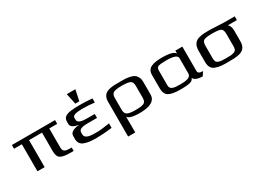

<svg xmlns="http://www.w3.org/2000/svg" viewBox="-20 -1558 3571 2615"><g transform="rotate(-30 1765.0 -251.0)"><path d="M579 -131V-425H704V-484H25V-425H148V0H261V-425H465V-137C465 -78 479 -39 508 -21C536 -2 590 7 669 7C677 7 705 6 714 6V-47H705C609 -47 579 -58 579 -131Z M928 -131V-162C928 -220 1010 -224 1083 -224H1214V-286H1104C1030 -286 948 -291 948 -350V-380C948 -415 998 -432 1098 -432H1118C1177 -432 1235 -428 1293 -420V-485C1230 -491 1165 -494 1099 -494C1039 -494 992 -492 959 -487C882 -477 834 -454 834 -385V-346C834 -298 893 -274 948 -267V-265C856 -254 810 -223 810 -174V-124C810 -63 842 -26 899 -10C959 8 999 10 1081 10C1145 10 1224 4 1318 -7V-78C1228 -63 1158 -56 1106 -56C1019 -56 928 -61 928 -131ZM1118 -540 1154 -710H1019L1055 -540Z M1565 -44C1568 -29 1585 -16 1617 -6C1648 5 1694 10 1755 10C1921 10 2005 -39 2005 -137V-336C2005 -365 1999 -390 1988 -411C1966 -452 1941 -471 1883 -483C1824 -495 1798 -494 1724 -494C1649 -494 1624 -495 1566 -483C1487 -466 1454 -417 1454 -336V208H1566V71C1566 50 1565 -23 1565 -44ZM1890 -149C1890 -108 1878 -82 1854 -71C1829 -60 1786 -54 1725 -54C1665 -54 1622 -60 1597 -73C1572 -86 1560 -111 1560 -149V-339C1560 -380 1572 -406 1597 -418C1621 -429 1664 -435 1726 -435C1788 -435 1830 -429 1854 -418C1878 -406 1890 -380 1890 -339Z M2706 -103V-484H2596V-432C2590 -481 2474 -494 2400 -494C2247 -494 2155 -468 2155 -357V-144C2155 -85 2173 -45 2209 -23C2245 -1 2306 10 2394 10C2449 10 2491 8 2519 3C2575 -7 2584 -16 2604 -51C2617 -16 2663 4 2743 7L2784 -54C2732 -56 2706 -65 2706 -103ZM2418 -52C2326 -52 2266 -62 2266 -127V-366C2266 -393 2276 -411 2297 -419C2317 -427 2361 -431 2428 -431C2538 -431 2594 -409 2594 -366V-127C2594 -61 2515 -52 2418 -52Z M3148 -494C3069 -494 3038 -495 2979 -481C2899 -462 2869 -405 2869 -321V-153C2869 -82 2888 -35 2947 -14C3010 10 3052 10 3148 10C3224 10 3259 10 3317 -3C3395 -21 3427 -72 3427 -153V-319C3427 -368 3414 -403 3388 -425H3530V-484H3372C3351 -484 3170 -494 3148 -494ZM3312 -140C3312 -100 3304 -74 3270 -62C3232 -48 3207 -49 3148 -49C3088 -49 3063 -48 3025 -62C2992 -74 2984 -100 2984 -140V-336C2984 -381 2995 -408 3018 -419C3040 -430 3084 -435 3148 -435C3212 -435 3255 -430 3278 -419C3300 -408 3312 -381 3312 -336Z"/></g></svg>

Font: Gamestation Extended
Style: Regular
Weight: 400
Width: 7
Designer: Jonas Hecksher
Foundry: Jonas Hecksher, Playtypeª, e-types AS
Version: Version 1.003